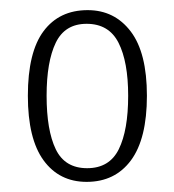

<svg xmlns="http://www.w3.org/2000/svg" viewBox="-20 -739 344 379"><path d="M151 -380Q97 -380 66 -422.5Q35 -465 35 -550Q35 -636 66 -677.5Q97 -719 153 -719Q206 -719 238 -677Q270 -635 270 -550Q270 -465 238.5 -422.5Q207 -380 151 -380ZM152 -407Q196 -407 214.5 -444.5Q233 -482 233 -550Q233 -617 214 -654.5Q195 -692 151 -692Q108 -692 90 -654.5Q72 -617 72 -550Q72 -482 90 -444.5Q108 -407 152 -407Z"/></svg>

Font: Noto Serif Ethiopic Condensed ExtraLight
Style: Regular
Weight: 200
Width: 3
Designer: Monotype Design Team
Foundry: Monotype Imaging Inc.
Version: Version 2.102; ttfautohint (v1.8.4.7-5d5b)